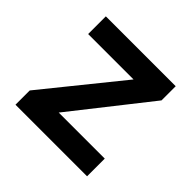

<svg xmlns="http://www.w3.org/2000/svg" viewBox="-132 -623 752 752"><g transform="rotate(45 244.0 -247.5)"><path d="M45.5 0V-79L302.5 -397H51V-495H438V-416.5L187 -98H442V0Z"/></g></svg>

Font: Geologica Roman
Style: Regular
Weight: 400
Designer: Sindre Bremnes, Frode Helland
Foundry: Monokrom Skriftforlag AS
Version: Version 1.010;gftools[0.9.28]